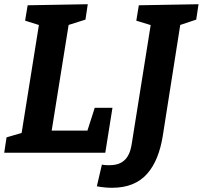

<svg xmlns="http://www.w3.org/2000/svg" viewBox="-21 -724 961 910"><path d="M-1 0 10 -73 99 -99 79 -78 166 -622 181 -600 98 -626 110 -699 395 -704 384 -631 289 -601 307 -623 219 -74 205 -105H410L386 -82L428 -213H512L478 0ZM510 166Q475 166 438 159L462 56Q470 58 478.5 58.5Q487 59 496 59Q530 59 550 48.5Q570 38 581 21.5Q592 5 597 -13Q602 -31 604 -46L696 -623L710 -600L625 -626L637 -699L920 -704L909 -631L819 -601L836 -623L750 -77Q741 -22 723 22.5Q705 67 676.5 99.5Q648 132 606.5 149Q565 166 510 166Z"/></svg>

Font: Bitter Thin
Style: Bold Italic
Weight: 700
Italic angle: -9°
Version: Version 3.021